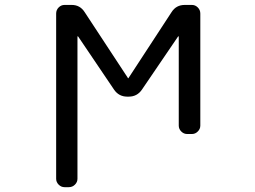

<svg xmlns="http://www.w3.org/2000/svg" viewBox="-20 -567 1040 783"><path d="M501 -250Q501 -248 502.9 -248Q504.9 -248 504.9 -250L679.7 -517.6Q698.2 -546.9 733.4 -546.9H762.7Q776.4 -546.9 786.6 -536.6Q796.9 -526.4 796.9 -511.7V-54.7Q796.9 -41 786.6 -30.8Q776.4 -20.5 762.7 -20.5H743.2Q729.5 -20.5 719.2 -30.8Q709 -41 709 -54.7V-418Q709 -418.9 708 -418.9Q707 -418.9 706.1 -418L558.6 -201.2Q539.1 -172.9 504.9 -172.9H499Q464.8 -172.9 445.3 -201.2L298.8 -418Q297.9 -418.9 296.9 -418.9Q295.9 -418.9 295.9 -418V162.1Q295.9 175.8 285.6 186Q275.4 196.3 260.7 196.3H243.2Q229.5 196.3 219.2 186Q209 175.8 209 162.1V-511.7Q209 -526.4 219.2 -536.6Q229.5 -546.9 243.2 -546.9H272.5Q306.6 -546.9 325.2 -517.6Z"/></svg>

Font: Rounded-L Mgen+ 2m regular
Style: Regular
Weight: 400
Designer: [Source Han Sans]
Ryoko NISHIZUKA  (kana & ideographs); Paul D. Hunt (Latin, Greek & Cyrillic); Wenlong ZHANG  (bopomofo
Version: Version 1.059.20150602